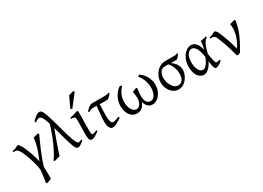

<svg xmlns="http://www.w3.org/2000/svg" viewBox="-21 -1687 3928 2867"><g transform="rotate(-30 1943.5 -253.5)"><path d="M465.8 -453.6Q441.9 -401.4 416.3 -344.5Q390.6 -287.6 366 -228.5Q341.3 -169.4 319.1 -109.6Q296.9 -49.8 279.8 7.3Q280.8 25.4 281.7 52.7Q282.7 80.1 283.4 109.9Q284.2 139.6 283.9 167.7Q283.7 195.8 282.7 215.3Q264.6 222.2 242.9 230Q221.2 237.8 205.1 244.1Q201.7 241.2 197.5 238Q193.4 234.9 186.5 230Q192.9 198.2 198 162.8Q203.1 127.4 207 96.7Q210.9 65.9 212.9 43.5Q214.8 21 214.4 14.6Q212.9 -9.3 204.6 -48.3Q196.3 -87.4 183.1 -132.8Q169.9 -178.2 153.6 -224.9Q137.2 -271.5 119.4 -310.3Q101.6 -349.1 84 -375Q66.4 -400.9 51.3 -405.3Q43 -407.7 33.2 -408.4Q23.4 -409.2 15.1 -409.7Q5.4 -410.2 -4.4 -409.7L-4.9 -429.2Q23.4 -434.6 52 -445.3Q80.6 -456.1 103 -468.8Q111.8 -468.8 124.5 -453.4Q137.2 -438 152.1 -411.4Q167 -384.8 182.6 -348.9Q198.2 -313 213.1 -271.7Q228 -230.5 241.2 -186Q254.4 -141.6 264.2 -97.7Q282.7 -141.6 299.8 -183.8Q316.9 -226.1 330.3 -268.6Q343.8 -311 353.3 -355Q362.8 -398.9 365.7 -445.8Q386.2 -452.1 408.9 -458.5Q431.6 -464.8 450.2 -468.8Z M975.1 -44.9Q938.5 -17.1 914.8 -1.2Q891.1 14.6 874.5 14.6Q861.3 14.6 850.8 8.5Q840.3 2.4 830.3 -12.9Q820.3 -28.3 810.1 -55.4Q799.8 -82.5 786.9 -124.3Q773.9 -166 757.8 -224.9Q741.7 -283.7 720.7 -362.8L705.6 -417Q687 -368.2 669.4 -320.3Q651.9 -272.5 634.3 -223.1Q616.7 -173.8 598.9 -121.8Q581.1 -69.8 563 -12.7Q553.2 -10.3 540.3 -6.6Q527.3 -2.9 513.7 1Q500 4.9 487.3 8.5Q474.6 12.2 465.8 14.6L451.2 -1Q475.1 -31.2 498 -70.3Q521 -109.4 542.7 -153.3Q564.5 -197.3 584.5 -244.4Q604.5 -291.5 621.8 -337.4Q639.2 -383.3 653.8 -426.3Q668.5 -469.2 679.2 -505.4Q663.1 -555.7 650.1 -585.9Q637.2 -616.2 626.2 -632.6Q615.2 -648.9 605.2 -654.1Q595.2 -659.2 585 -659.2Q567.9 -659.2 550 -651.1Q532.2 -643.1 508.3 -624.5L496.6 -649.4Q521 -674.3 540.8 -691.2Q560.5 -708 576.4 -718.3Q592.3 -728.5 604.7 -732.9Q617.2 -737.3 627.4 -737.3Q638.7 -737.3 648.4 -733.6Q658.2 -730 668.2 -717.5Q678.2 -705.1 689 -681.4Q699.7 -657.7 713.4 -617.4Q727.1 -577.1 744.4 -517.8Q761.7 -458.5 784.2 -375Q803.7 -302.7 821.3 -242.7Q838.9 -182.6 855 -139.6Q871.1 -96.7 885.7 -72.8Q900.4 -48.8 914.1 -48.8Q919.9 -48.8 924.8 -49.6Q929.7 -50.3 935.8 -52.2Q941.9 -54.2 950 -57.9Q958 -61.5 970.2 -66.9Z M1237.8 -53.2Q1192.9 -18.1 1162.1 -1.7Q1131.3 14.6 1115.2 14.6Q1098.1 14.6 1087.2 7.8Q1076.2 1 1069.8 -12.9Q1063.5 -26.9 1061 -48.3Q1058.6 -69.8 1059.1 -99.1L1063 -326.7Q1063.5 -352.1 1062 -368.2Q1060.5 -384.3 1053.5 -393.6Q1046.4 -402.8 1031.2 -406.2Q1016.1 -409.7 989.3 -409.7V-429.2Q1021 -434.6 1057.1 -444.6Q1093.3 -454.6 1125.5 -468.8L1141.1 -449.2L1136.2 -147.9Q1135.7 -114.3 1137.2 -94.7Q1138.7 -75.2 1141.6 -65.2Q1144.5 -55.2 1148.7 -52.7Q1152.8 -50.3 1158.2 -50.3Q1165.5 -50.3 1183.8 -54.9Q1202.1 -59.6 1232.9 -75.2ZM1081.5 -529.3Q1077.6 -530.3 1074.7 -531.5Q1071.8 -532.7 1068.8 -534.7Q1065.9 -536.6 1063 -539.1Q1060.1 -541.5 1055.7 -545.4L1141.6 -728.5Q1149.4 -731.4 1160.2 -734.6Q1170.9 -737.8 1182.6 -741.2Q1194.3 -744.6 1205.8 -747.3Q1217.3 -750 1226.6 -752.4L1241.7 -735.4Z M1628.9 -62Q1601.1 -43.5 1578.9 -29.1Q1556.6 -14.6 1537.8 -4.9Q1519 4.9 1502.7 9.8Q1486.3 14.6 1470.7 14.6Q1450.2 14.6 1436 3.2Q1421.9 -8.3 1413.1 -26.4Q1404.3 -44.4 1400.4 -66.9Q1396.5 -89.4 1396.5 -111.3Q1396.5 -168 1403.6 -238Q1410.6 -308.1 1417.5 -387.2Q1404.8 -387.7 1393.8 -387.9Q1382.8 -388.2 1374 -388.2H1354Q1334 -388.2 1316.7 -381.6Q1299.3 -375 1274.9 -359.9L1264.6 -377Q1276.4 -391.1 1289.6 -404.8Q1302.7 -418.5 1316.9 -429.4Q1331.1 -440.4 1346.2 -447.3Q1361.3 -454.1 1377 -454.1H1595.7Q1620.1 -454.1 1637.9 -456.8Q1655.8 -459.5 1667 -468.8L1680.2 -454.1Q1655.3 -422.4 1633.1 -402.8Q1610.8 -383.3 1585.4 -383.3Q1564.5 -383.3 1533.9 -384Q1503.4 -384.8 1471.2 -385.7Q1467.3 -321.3 1466.1 -269Q1464.8 -216.8 1464.8 -175.3Q1464.8 -159.7 1466.1 -138.7Q1467.3 -117.7 1472.4 -98.9Q1477.5 -80.1 1487.1 -66.9Q1496.6 -53.7 1513.7 -53.7Q1522.9 -53.7 1533 -55.4Q1543 -57.1 1555.2 -60.8Q1567.4 -64.5 1582.5 -70.1Q1597.7 -75.7 1617.2 -84Z M2336.9 -229Q2336.9 -172.4 2320.3 -127.2Q2303.7 -82 2277.8 -50.5Q2252 -19 2220.2 -2.2Q2188.5 14.6 2158.2 14.6Q2130.9 14.6 2109.6 5.1Q2088.4 -4.4 2073 -20.5Q2057.6 -36.6 2047.6 -57.4Q2037.6 -78.1 2032.2 -100.6Q2024.4 -79.1 2012.7 -58.3Q2001 -37.6 1983.4 -21.5Q1965.8 -5.4 1941.9 4.6Q1918 14.6 1885.7 14.6Q1852.1 14.6 1822.8 -0.2Q1793.5 -15.1 1771.5 -43.5Q1749.5 -71.8 1736.8 -112.8Q1724.1 -153.8 1724.1 -206.5Q1724.1 -246.1 1734.6 -285.2Q1745.1 -324.2 1764.2 -359.4Q1783.2 -394.5 1809.3 -423.6Q1835.4 -452.6 1867.2 -471.7Q1869.1 -470.7 1873.5 -469Q1877.9 -467.3 1882.6 -465.3Q1887.2 -463.4 1891.6 -461.4Q1896 -459.5 1897.9 -458Q1870.6 -428.7 1852.3 -399.4Q1834 -370.1 1822.8 -340.8Q1811.5 -311.5 1806.9 -282.2Q1802.2 -252.9 1802.2 -223.6Q1802.2 -189 1809.8 -156.5Q1817.4 -124 1832 -99.1Q1846.7 -74.2 1867.9 -59.1Q1889.2 -43.9 1916 -43.9Q1933.6 -43.9 1949.5 -55.4Q1965.3 -66.9 1977.3 -85.2Q1989.3 -103.5 1996.3 -127Q2003.4 -150.4 2003.9 -174.3Q2003.9 -192.4 2002.7 -210.9Q2001.5 -229.5 1999.8 -246.3Q1998 -263.2 1995.8 -276.6Q1993.7 -290 1991.7 -297.4Q2012.7 -305.2 2030 -312Q2047.4 -318.8 2063 -325.2Q2064.9 -322.8 2067.4 -320.1Q2069.8 -317.4 2072.3 -314.9Q2074.7 -312.5 2077.1 -309.6Q2072.8 -292.5 2069.8 -272Q2067.4 -254.4 2065.2 -230Q2063 -205.6 2064 -177.2Q2064.5 -152.8 2069.1 -128.9Q2073.7 -105 2084.5 -86.2Q2095.2 -67.4 2112.8 -55.7Q2130.4 -43.9 2157.2 -43.9Q2180.7 -43.9 2199.5 -58.3Q2218.3 -72.8 2231.4 -96.4Q2244.6 -120.1 2251.7 -151.1Q2258.8 -182.1 2258.8 -215.3Q2258.8 -250.5 2253.4 -281.5Q2248 -312.5 2237.5 -341.8Q2227.1 -371.1 2210.9 -399.4Q2194.8 -427.7 2172.9 -458Q2174.8 -459.5 2179.2 -461.7Q2183.6 -463.9 2188.2 -465.6Q2192.9 -467.3 2197 -469Q2201.2 -470.7 2203.6 -471.7Q2230.5 -454.6 2254.6 -428.7Q2278.8 -402.8 2297.1 -371.1Q2315.4 -339.4 2326.2 -303Q2336.9 -266.6 2336.9 -229Z M2731.9 -185.5Q2731.9 -219.7 2724.9 -250.5Q2717.8 -281.2 2706.8 -306.9Q2695.8 -332.5 2682.1 -353Q2668.5 -373.5 2655.8 -387.2Q2636.2 -387.7 2620.6 -387.9Q2605 -388.2 2596.7 -388.2Q2568.8 -388.2 2548.3 -376.7Q2527.8 -365.2 2514.6 -345.9Q2501.5 -326.7 2494.9 -301.8Q2488.3 -276.9 2488.3 -250Q2488.3 -213.9 2498.5 -177Q2508.8 -140.1 2527.1 -109.9Q2545.4 -79.6 2571 -60.5Q2596.7 -41.5 2627.4 -41.5Q2658.7 -41.5 2679 -54.7Q2699.2 -67.9 2710.9 -88.6Q2722.7 -109.4 2727.3 -135Q2731.9 -160.6 2731.9 -185.5ZM2859.4 -454.6Q2844.7 -431.2 2834.2 -417.5Q2823.7 -403.8 2814.7 -396.5Q2805.7 -389.2 2796.4 -387.2Q2787.1 -385.3 2774.4 -385.3Q2758.8 -385.3 2737.5 -385.5Q2716.3 -385.7 2693.4 -386.2L2700.7 -383.3Q2754.9 -344.2 2779.1 -302.5Q2803.2 -260.7 2803.2 -207Q2803.2 -187.5 2797.4 -163.6Q2791.5 -139.6 2780 -115Q2768.6 -90.3 2751.7 -67.1Q2734.9 -43.9 2712.9 -25.6Q2690.9 -7.3 2664.1 3.7Q2637.2 14.6 2605.5 14.6Q2565.4 14.6 2531.5 -3.7Q2497.6 -22 2472.7 -53Q2447.8 -84 2433.8 -124.5Q2419.9 -165 2419.9 -209.5Q2419.9 -239.3 2427.2 -269Q2434.6 -298.8 2448.5 -325.9Q2462.4 -353 2481.7 -376.5Q2501 -399.9 2525.1 -417.2Q2549.3 -434.6 2577.1 -444.3Q2605 -454.1 2635.7 -454.1H2785.2Q2799.8 -454.1 2808.6 -454.3Q2817.4 -454.6 2823.5 -456.1Q2829.6 -457.5 2834.7 -460.4Q2839.8 -463.4 2847.2 -468.8Z M3063.5 -57.6Q3082.5 -57.6 3100.6 -70.3Q3118.7 -83 3134.8 -103.8Q3150.9 -124.5 3164.6 -150.6Q3178.2 -176.8 3189 -203.1Q3175.8 -313.5 3143.8 -365.5Q3111.8 -417.5 3068.4 -417.5Q3049.8 -417.5 3031.7 -406.7Q3013.7 -396 2999.3 -374Q2984.9 -352.1 2975.8 -318.8Q2966.8 -285.6 2966.8 -240.7Q2966.8 -206.1 2973.4 -173.1Q2980 -140.1 2992.4 -114.5Q3004.9 -88.9 3022.7 -73.2Q3040.5 -57.6 3063.5 -57.6ZM3357.9 -451.2Q3339.4 -440.4 3324.2 -425.3Q3309.1 -410.2 3295.7 -384.8Q3282.2 -359.4 3269.8 -321.8Q3257.3 -284.2 3244.6 -228.5Q3251 -187.5 3256.1 -158.7Q3261.2 -129.9 3265.9 -110.6Q3270.5 -91.3 3274.7 -79.8Q3278.8 -68.4 3282.7 -62.7Q3286.6 -57.1 3290.5 -55.4Q3294.4 -53.7 3298.3 -53.7Q3306.2 -53.7 3321.5 -56.9Q3336.9 -60.1 3354.5 -66.9Q3355.5 -62.5 3356.9 -57.6Q3358.4 -52.7 3360.4 -44.9Q3326.7 -16.1 3298.3 -0.7Q3270 14.6 3249.5 14.6Q3239.3 14.6 3231.9 7.3Q3224.6 0 3218.8 -16.6Q3212.9 -33.2 3208 -60.3Q3203.1 -87.4 3198.2 -127Q3161.1 -54.2 3120.4 -19.8Q3079.6 14.6 3045.4 14.6Q3016.1 14.6 2989.5 1Q2962.9 -12.7 2942.6 -39.8Q2922.4 -66.9 2910.4 -107.4Q2898.4 -147.9 2898.4 -201.2Q2898.4 -253.9 2913.3 -302.5Q2928.2 -351.1 2954.3 -387.9Q2980.5 -424.8 3016.1 -446.8Q3051.8 -468.8 3093.8 -468.8Q3138.2 -468.8 3174.1 -428.2Q3210 -387.7 3228.5 -307.1Q3237.8 -346.2 3243.4 -382.6Q3249 -418.9 3247.1 -447.3Q3257.8 -449.2 3270.5 -451.7Q3283.2 -454.1 3296.9 -456.8Q3310.5 -459.5 3323.7 -462.4Q3336.9 -465.3 3348.6 -468.8Q3352.5 -463.4 3354 -459Q3355.5 -454.6 3357.9 -451.2Z M3853.5 -453.6Q3844.7 -403.8 3832.3 -356.4Q3819.8 -309.1 3799.3 -256.8Q3778.8 -204.6 3747.6 -143.8Q3716.3 -83 3670.4 -5.9Q3662.6 -1.5 3648.7 4.6Q3634.8 10.7 3625.5 15.1L3606 0Q3591.3 -60.5 3574.2 -116.5Q3557.1 -172.4 3540.8 -219.5Q3524.4 -266.6 3509.8 -303.2Q3495.1 -339.8 3485.4 -362.8Q3478 -379.9 3466.8 -390.1Q3455.6 -400.4 3446.8 -404.3Q3441.4 -406.7 3431.6 -408Q3421.9 -409.2 3412.6 -409.7Q3401.4 -410.2 3389.6 -409.7V-428.2Q3420.4 -435.1 3446.3 -446Q3472.2 -457 3493.7 -468.8Q3504.9 -468.8 3519.5 -454.8Q3534.2 -440.9 3549.8 -405.8Q3557.6 -386.7 3571.3 -353.3Q3585 -319.8 3600.6 -276.6Q3616.2 -233.4 3631.8 -182.9Q3647.5 -132.3 3659.7 -79.1Q3693.4 -126.5 3715.6 -177.5Q3737.8 -228.5 3749.3 -277.3Q3760.7 -326.2 3761.5 -369.6Q3762.2 -413.1 3753.4 -445.8Q3775.9 -452.6 3797.1 -458.3Q3818.4 -463.9 3837.9 -468.8Q3841.8 -466.3 3846.4 -461.2Q3851.1 -456.1 3853.5 -453.6Z"/></g></svg>

Font: Noto Serif Devanagari
Style: Regular
Weight: 400
Designer: Monotype Design Team
Foundry: Monotype Imaging Inc.
Version: Version 1.01